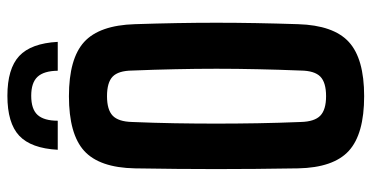

<svg xmlns="http://www.w3.org/2000/svg" viewBox="-268 -752 1028 532"><g transform="rotate(-90 246.0 -486.0)"><path d="M245.5 9Q140.5 9 94 -33.5Q47.5 -76 45.5 -174Q44.5 -236 44 -291.8Q43.5 -347.5 43.5 -401Q43.5 -454.5 44 -510Q44.5 -565.5 45.5 -626.5Q47.5 -724.5 94 -766.8Q140.5 -809 245.5 -809Q349.5 -809 395.8 -766.8Q442 -724.5 445 -626.5Q447 -565.5 448 -510Q449 -454.5 449 -400.5Q449 -346.5 448 -291Q447 -235.5 445 -174Q442 -76 395.8 -33.5Q349.5 9 245.5 9ZM245.5 -96.5Q283.5 -96.5 299.8 -112.5Q316 -128.5 316.5 -166.5Q319 -228 320.2 -285.8Q321.5 -343.5 321.5 -400.2Q321.5 -457 320.2 -515Q319 -573 316.5 -634Q316 -672 299.8 -687.8Q283.5 -703.5 245.5 -703.5Q208 -703.5 191.5 -687.8Q175 -672 174 -634Q171.5 -573.5 170.5 -515.8Q169.5 -458 169.5 -401.2Q169.5 -344.5 170.5 -286.5Q171.5 -228.5 174 -166.5Q175 -128.5 191.5 -112.5Q208 -96.5 245.5 -96.5ZM246.5 -979.5Q321.5 -979.5 356.8 -946.8Q392 -914 396 -840H316Q315.5 -878.5 299.2 -896Q283 -913.5 246.5 -913.5Q209.5 -913.5 193.5 -895.8Q177.5 -878 177.5 -840H97Q101 -914 136 -946.8Q171 -979.5 246.5 -979.5Z"/></g></svg>

Font: Big Shoulders
Style: Bold
Weight: 700
Designer: Patric King
Foundry: XO Type Co
Version: Version 2.002